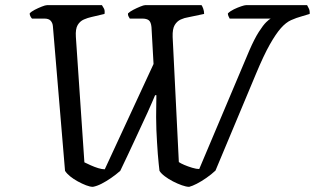

<svg xmlns="http://www.w3.org/2000/svg" viewBox="-20 -724 1220 744"><path d="M340 0Q329 0 313.5 -6Q298 -12 281.5 -21Q265 -30 252 -40.5Q239 -51 232 -62L185 -622Q184 -635 176.5 -643.5Q169 -652 152 -652H104Q101 -655 98 -660.5Q95 -666 95 -672Q101 -679 114.5 -686Q128 -693 142 -698.5Q156 -704 162 -704H375Q378 -699 382.5 -691.5Q387 -684 385 -670L334 -658Q320 -655 305 -648.5Q290 -642 281 -627Q272 -612 274 -581L307 -95Q317 -90 331.5 -83.5Q346 -77 360.5 -72.5Q375 -68 386 -68L575 -476L567 -619Q565 -639 556.5 -645.5Q548 -652 531 -652H483Q481 -655 478 -660.5Q475 -666 476 -672Q483 -679 496.5 -686Q510 -693 523.5 -698.5Q537 -704 542 -704H761Q764 -700 767.5 -690.5Q771 -681 771 -670L709 -657Q695 -655 680.5 -648.5Q666 -642 657 -627Q648 -612 649 -581L673 -96Q680 -91 694 -85Q708 -79 724.5 -74Q741 -69 752 -69L946 -528Q966 -574 983 -600.5Q1000 -627 1012 -638.5Q1024 -650 1029 -652H870Q868 -656 865.5 -661Q863 -666 863 -672Q872 -681 886.5 -688Q901 -695 914.5 -699.5Q928 -704 933 -704H1170Q1172 -700 1176.5 -691.5Q1181 -683 1180 -670L1150 -661Q1128 -655 1108 -646Q1088 -637 1068.5 -615Q1049 -593 1025.5 -551.5Q1002 -510 972 -438L815 -63Q799 -48 779.5 -34.5Q760 -21 742.5 -12Q725 -3 713 0Q702 0 685 -6Q668 -12 650.5 -21Q633 -30 618.5 -41Q604 -52 598 -62Q597 -72 595 -89Q593 -106 591.5 -127.5Q590 -149 588.5 -172.5Q587 -196 586 -221Q585 -246 585 -270Q585 -297 585.5 -317.5Q586 -338 586 -355H581Q576 -344 569 -327Q562 -310 551.5 -287.5Q541 -265 529 -239Q517 -213 503.5 -184Q490 -155 475.5 -124Q461 -93 446 -62Q429 -47 410 -34Q391 -21 373.5 -12Q356 -3 340 0Z"/></svg>

Font: Texturina 12pt
Style: Italic
Weight: 400
Italic angle: -11°
Designer: Guillermo Torres Carreño
Foundry: Omnibus-Type
Version: Version 1.002